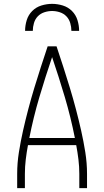

<svg xmlns="http://www.w3.org/2000/svg" viewBox="-20 -975 540 995"><path d="M69 0V-74Q69 -130 78 -186.5Q87 -243 99.5 -298.5Q112 -354 126.5 -409Q141 -464 157.5 -518.5Q174 -573 191.5 -627Q209 -681 227 -735H273Q291 -681 308.5 -627Q326 -573 342.5 -518.5Q359 -464 373.5 -409Q388 -354 400.5 -298.5Q413 -243 422 -186.5Q431 -130 431 -74V0H391V-74Q391 -111 386.5 -148.5Q382 -186 375 -223H125Q118 -186 113.5 -148.5Q109 -111 109 -74V0ZM132 -260H368Q347 -367 316 -471.5Q285 -576 250 -679Q215 -576 184 -471.5Q153 -367 132 -260ZM110 -815Q110 -843 118.5 -870.5Q127 -898 147 -918Q167 -938 194.5 -946.5Q222 -955 250 -955Q278 -955 305.5 -946.5Q333 -938 353 -918Q373 -898 381.5 -870.5Q390 -843 390 -815H350Q350 -835 344 -855.5Q338 -876 324 -890.5Q310 -905 290 -911.5Q270 -918 250 -918Q230 -918 210 -911.5Q190 -905 176 -890.5Q162 -876 156 -855.5Q150 -835 150 -815Z"/></svg>

Font: Zed Sans Extralight
Style: Regular
Weight: 200
Designer: Belleve Invis
Foundry: Belleve Invis
Version: Version 1.0.0; ttfautohint (v1.8.4)